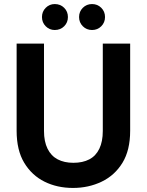

<svg xmlns="http://www.w3.org/2000/svg" viewBox="-20 -915 724 947"><path d="M340 12Q262 12 199.5 -19Q137 -50 99.5 -112Q62 -174 62 -270V-700H197V-269Q197 -217 214.5 -181.5Q232 -146 264.5 -129Q297 -112 342 -112Q388 -112 420.5 -129Q453 -146 470 -181.5Q487 -217 487 -269V-700H622V-270Q622 -174 584 -112Q546 -50 481.5 -19Q417 12 340 12ZM250 -767Q224 -767 205.5 -785.5Q187 -804 187 -831Q187 -858 205.5 -876.5Q224 -895 250 -895Q278 -895 296.5 -876.5Q315 -858 315 -831Q315 -804 296.5 -785.5Q278 -767 250 -767ZM434 -767Q407 -767 388.5 -785.5Q370 -804 370 -831Q370 -858 388.5 -876.5Q407 -895 434 -895Q461 -895 479.5 -876.5Q498 -858 498 -831Q498 -804 479.5 -785.5Q461 -767 434 -767Z"/></svg>

Font: DM Sans 12pt
Style: Bold
Weight: 700
Version: Version 4.004;gftools[0.9.30]